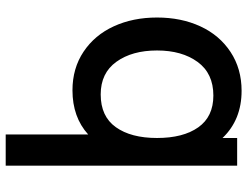

<svg xmlns="http://www.w3.org/2000/svg" viewBox="-117 -501 868 674"><g transform="rotate(90 317.0 -164.0)"><path d="M464.4 -562.5H561.5V250H452.1V-39.6Q391.1 15.6 296.9 15.6Q219.7 15.6 161.4 -23.4Q103 -62.5 72.3 -129.6Q41.5 -196.8 41.5 -281.2Q41.5 -366.2 72.5 -433.3Q103.5 -500.5 162.4 -539.3Q221.2 -578.1 298.8 -578.1Q400.4 -578.1 464.4 -511.2ZM311.5 -83.5Q388.7 -83.5 426.5 -136.7Q464.4 -189.9 464.4 -281.2Q464.4 -373 427 -426Q389.6 -479 315.4 -479Q237.8 -479 197.5 -423.8Q157.2 -368.7 157.2 -281.2Q157.2 -193.8 196.8 -138.7Q236.3 -83.5 311.5 -83.5Z"/></g></svg>

Font: Manrope3 Semibold
Style: Regular
Weight: 600
Width: 4
Designer: Mikhail Sharanda
Foundry: Mikhail Sharanda
Version: Version 3.000;PS 003.000;hotconv 1.0.88;makeotf.lib2.5.64775